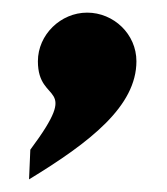

<svg xmlns="http://www.w3.org/2000/svg" viewBox="-20 -113 264 304"><path d="M26 171C123 112 196 55 196 -16C196 -59 160 -93 118 -93C76 -93 40 -58 40 -16C40 55 110 14 28 124Z"/></svg>

Font: Charger EcoBlack
Style: Black
Weight: 1000
Designer: Jasper
Foundry: Cannot Into Space Fonts
Version: Version 1.1